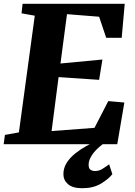

<svg xmlns="http://www.w3.org/2000/svg" viewBox="-30 -763 712 1016"><path d="M-10.5 0 -4 -49 70 -62.5 154 -680 84 -692.5 89.5 -743H630L614 -563H532L494.5 -674.5L324.5 -688L290 -427L512 -448L494.5 -340.5L280 -355L243 -69.5L470 -86.5L543 -228L628 -220.5L590.5 0ZM406 233Q354 233 329.8 211.5Q305.5 190 305.5 159Q305.5 125.5 323.2 98Q341 70.5 368.8 48.5Q396.5 26.5 427.2 9.5Q458 -7.5 484 -20.5L512.5 -29L541 -18.5Q508 2 485.2 24Q462.5 46 451 67Q439.5 88 439 106.5Q438.5 127.5 448.2 134.8Q458 142 472.5 142Q493 142 509.8 132Q526.5 122 547.5 106.5L564.5 158.5Q544.5 184.5 504 208.8Q463.5 233 406 233Z"/></svg>

Font: Merriweather 28pt Black
Style: Italic
Weight: 900
Italic angle: -7.8°
Version: Version 2.101